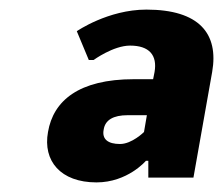

<svg xmlns="http://www.w3.org/2000/svg" viewBox="-20 -730 465 400"><path d="M299 -565H259C144 -565 91 -520 80 -455C69 -395 106 -350 181 -350C246 -350 284 -395 284 -395H289V-360H383L422 -580C436 -660 395 -710 285 -710C205 -710 140 -665 140 -665L165 -605H175C175 -605 216 -635 251 -635C291 -635 308 -615 302 -580ZM280 -455C280 -455 255 -430 230 -430C205 -430 192 -440 196 -460C199 -480 216 -490 246 -490H286Z"/></svg>

Font: Scada
Style: Bold Italic
Weight: 700
Designer: Jovanny Lemonad
Foundry: Jovanny Lemonad
Version: Version 3.005